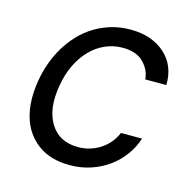

<svg xmlns="http://www.w3.org/2000/svg" viewBox="-88 -640 734 738"><g transform="rotate(15 279.0 -271.0)"><path d="M51.1 -269.9Q57.2 -307.2 70 -342.7Q82.7 -378.2 101.6 -409.4Q120.4 -440.7 145.4 -467.2Q170.5 -493.6 201 -512.4Q231.5 -531.2 267.4 -541.9Q303.3 -552.6 343.8 -552.6Q429.3 -552.6 481.5 -505.7Q533 -459.5 531.2 -382.1H447.4Q445.7 -401.3 438.2 -417.3Q430.8 -433.2 415.8 -448.5Q387.8 -477.3 332.4 -477.3Q295.8 -477.3 263.1 -462.7Q230.5 -448.2 204.5 -421.3Q178.6 -394.5 160.5 -356.9Q142.4 -319.2 134.9 -272.7Q118.6 -178.6 154.1 -121.1Q189.3 -63.9 264.2 -63.9Q288.7 -63.9 310.9 -70.5Q333.1 -77.1 352.1 -89.3Q371.1 -101.6 386 -119.1Q400.9 -136.7 410.5 -159.1H494.3Q482.6 -122.9 460 -91.8Q437.5 -60.7 406.1 -37.8Q374.6 -14.9 335.4 -1.8Q296.2 11.4 251.4 11.4Q174.4 11.4 125.4 -24.9Q74.9 -62.1 56.3 -124.1Q37.6 -186.1 51.1 -269.9Z"/></g></svg>

Font: Inter P
Style: Italic
Weight: 400
Italic angle: -9.40001°
Designer: Rasmus Andersson
Foundry: rsms
Version: Version 3.018;git-588b23468